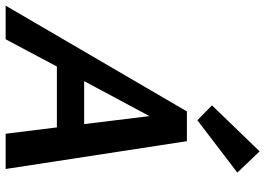

<svg xmlns="http://www.w3.org/2000/svg" viewBox="-172 -810 962 697"><g transform="rotate(90 309.5 -461.0)"><path d="M587 -841 397 -696 343 -749 510 -922ZM365 -658H473L574 0H446L423 -186H202L103 0H-19ZM255 -285H411L382 -522Z"/></g></svg>

Font: EauTest
Style: Bold Italic
Weight: 700
Italic angle: -12°
Designer: Christian Thalmann (Catharsis Fonts)
Version: Version 0.001;PS 000.001;hotconv 1.0.88;makeotf.lib2.5.64775